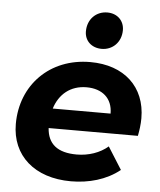

<svg xmlns="http://www.w3.org/2000/svg" viewBox="-55 -828 738 883"><g transform="rotate(5 314.0 -386.0)"><path d="M393 -611C443 -611 483 -649 483 -705C483 -748 452 -780 405 -780C354 -780 314 -742 314 -685C314 -642 346 -611 393 -611ZM603 -309C603 -453 504 -546 347 -546C160 -546 30 -413 30 -233C30 -87 137 8 305 8C387 8 468 -14 530 -64L465 -167C428 -135 376 -117 321 -117C232 -117 187 -154 182 -227H594C599 -252 603 -280 603 -309ZM340 -429C412 -429 460 -389 460 -318H193C214 -385 265 -429 340 -429Z"/></g></svg>

Font: AWKNG-Font
Style: Bold Italic
Weight: 700
Italic angle: -11.3°
Designer: Awakening Church
Foundry: Awakening Church
Version: Version 1.700;PS 001.700;hotconv 1.0.88;makeotf.lib2.5.64775